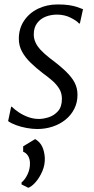

<svg xmlns="http://www.w3.org/2000/svg" viewBox="-20 -586 432 887"><path d="M349 -477.5H345Q335.5 -489.5 306.8 -504Q278 -518.5 243.5 -518.5Q215 -518.5 190.5 -508.8Q166 -499 151 -478.5Q136 -458 136 -426.5Q136 -408 143.8 -390.5Q151.5 -373 168 -355.2Q184.5 -337.5 210 -317.5Q256.5 -283 284.5 -255.8Q312.5 -228.5 325.2 -203.5Q338 -178.5 338 -148Q338 -112 323 -82.8Q308 -53.5 282.2 -32.8Q256.5 -12 222.8 -1Q189 10 152.5 10Q129 10 103 5.2Q77 0.5 54.5 -7.8Q32 -16 17.5 -26.5L31.5 -93H34.5Q47 -80.5 66.2 -67.5Q85.5 -54.5 109.5 -45.5Q133.5 -36.5 160 -36.5Q180 -36.5 204.8 -44.2Q229.5 -52 247.8 -72.2Q266 -92.5 266 -129.5Q266 -155.5 254 -175.5Q242 -195.5 222 -213Q202 -230.5 177 -248.5Q146.5 -272 121.5 -296.2Q96.5 -320.5 81.8 -347.5Q67 -374.5 67 -406.5Q67 -454 91 -490Q115 -526 155.8 -545.8Q196.5 -565.5 247 -565.5Q277.5 -565.5 298.8 -562.2Q320 -559 335.2 -554Q350.5 -549 363.5 -543.5ZM110.5 281.5 79.5 266V257Q96 243.5 107.2 219.5Q118.5 195.5 118.5 170Q118.5 149 110 134.8Q101.5 120.5 87 115V90L142.5 56.5Q165 70 175 91.5Q185 113 187 142Q188.5 174.5 175.8 204.5Q163 234.5 144.5 255.5Q126 276.5 110.5 281.5Z"/></svg>

Font: Merriweather 24pt SemiCondensed Light
Style: Italic
Weight: 300
Width: 4
Italic angle: -7.8°
Designer: Eben Sorkin
Foundry: Eben Sorkin
Version: Version 2.101